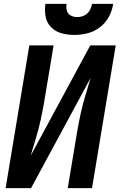

<svg xmlns="http://www.w3.org/2000/svg" viewBox="-20 -969 616 989"><path d="M9 0H140L447 -568Q434 -523 420 -477.5Q406 -432 396 -386Q386 -340 378 -294L329 0H454L576 -735H445L138 -167Q151 -212 165 -257.5Q179 -303 189 -349Q199 -395 207 -441L256 -735H131ZM362 -789Q396 -789 430.5 -797.5Q465 -806 494.5 -828.5Q524 -851 541 -883Q558 -915 563 -949H454Q451 -931 441 -914Q431 -897 413.5 -889Q396 -881 378 -881Q360 -881 344.5 -889Q329 -897 324.5 -914Q320 -931 323 -949H214Q209 -916 215 -883.5Q221 -851 243.5 -828.5Q266 -806 297.5 -797.5Q329 -789 362 -789Z"/></svg>

Font: Iosevka Sparkle Oblique
Style: Bold
Weight: 700
Italic angle: -9°
Designer: Belleve Invis
Foundry: Belleve Invis
Version: Version 4.5.0; ttfautohint (v1.8.3)